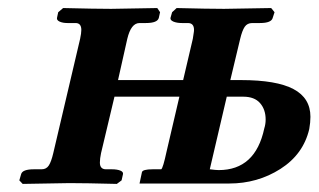

<svg xmlns="http://www.w3.org/2000/svg" viewBox="-20 -454 788 475"><path d="M541 -214.8 499 -35.2Q514.6 -33.2 521 -33.2Q611.8 -33.2 633.8 -136.2Q637.2 -147 637.2 -158.2Q637.2 -183.1 623.3 -199Q609.4 -214.8 582 -214.8ZM574.2 -357.9 549.8 -255.9H576.2Q664.1 -255.9 706.1 -233.6Q748 -211.4 748 -165Q748 -151.4 745.1 -134.8Q730.5 -72.3 673.8 -36.1Q617.2 0 546.9 0H325.2L331.1 -27.8Q332.5 -35.2 357.9 -35.2H378.9Q383.3 -38.1 392.1 -79.1L423.8 -214.8H263.2L230 -75.2Q227.1 -61.5 227.1 -51.8Q227.1 -35.2 242.2 -35.2H256.8Q269.5 -35.2 277.6 -32Q285.6 -28.8 284.2 -22.9L280.8 -7.8L269 1Q190.9 -1 151.9 -1L36.1 1L27.8 -7.8L32.2 -22.9Q35.2 -35.2 64 -35.2H83Q94.7 -35.2 100.8 -44.7Q106.9 -54.2 111.8 -75.2L178.2 -357.9Q181.2 -372.1 181.2 -379.9Q181.2 -397 167 -397H147Q135.3 -397 127.4 -400.6Q119.6 -404.3 121.1 -410.2L124 -423.8L136.2 -434.1Q216.8 -432.1 254.9 -432.1L369.1 -434.1L376 -423.8L373 -410.2Q370.1 -397 340.8 -397H325.2Q304.2 -397 294.9 -357.9L272 -255.9H433.1L457 -357.9Q457.5 -361.8 458.7 -369.1Q460 -376.5 460 -379.9Q460 -397 444.8 -397H430.2Q417.5 -397 408.9 -400.6Q400.4 -404.3 401.9 -410.2L405.8 -423.8L417 -434.1Q495.1 -432.1 534.2 -432.1L650.9 -434.1L659.2 -423.8L654.8 -410.2Q651.9 -397 623 -397H604Q591.8 -397 585.4 -387.7Q579.1 -378.4 574.2 -357.9Z"/></svg>

Font: Linux Libertine
Style: Bold Italic
Weight: 700
Italic angle: -11.5°
Designer: Philipp H. Poll
Foundry: Philipp H. Poll
Version: Version 4.0.5